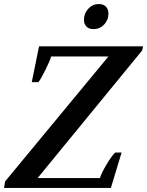

<svg xmlns="http://www.w3.org/2000/svg" viewBox="-45 -929 727 949"><path d="M370 -831Q370 -863 391.5 -886Q413 -909 443 -909Q466 -909 478.5 -896Q491 -883 491 -862Q491 -830 469.5 -807.5Q448 -785 417 -785Q395 -785 382.5 -797.5Q370 -810 370 -831ZM-20 -32 491 -650H208Q201 -627 179.5 -583.5Q158 -540 145 -523H112L148 -700H662L658 -680L141 -49H449Q457 -75 482 -116.5Q507 -158 524 -175H556L503 0H-25Z"/></svg>

Font: Trirong
Style: Bold Italic
Weight: 700
Italic angle: -12°
Designer: Katatrad Team
Foundry: CadsonDemak
Version: Version 1.001